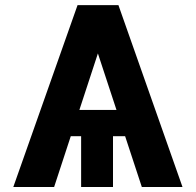

<svg xmlns="http://www.w3.org/2000/svg" viewBox="-20 -748 783 768"><path d="M415.2 -667.4 196.5 0H33.2L290.2 -727.5H384.4ZM547.3 0 326.2 -672.3 359.6 -727.5H453.7L710 0ZM557 -308.2V-203.1H163.3V-308.2ZM432 -257.2V0H304.5V-257.2Z"/></svg>

Font: GitLab Sans
Style: Regular
Weight: 400
Designer: Rasmus Andersson
Foundry: Modifications by GitLab B.V., manufactured by rsms
Version: Version 4.000;git-c8fb6b7